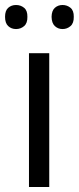

<svg xmlns="http://www.w3.org/2000/svg" viewBox="-30 -748 315 768"><path d="M167 0H85.9V-535.2H167ZM176.3 -680.7Q176.8 -705.6 189.5 -716.8Q202.1 -728 220.2 -728Q238.3 -728 252 -716.8Q265.6 -705.6 265.1 -680.7Q265.6 -655.3 252 -643.6Q238.3 -631.8 220.2 -631.8Q202.1 -631.8 189.5 -643.6Q176.8 -655.3 176.3 -680.7ZM-9.8 -680.7Q-9.8 -705.6 2.9 -716.8Q15.6 -728 34.2 -728Q52.7 -728 66.4 -716.8Q80.1 -705.6 79.6 -680.7Q80.1 -655.3 66.4 -643.6Q52.7 -631.8 34.2 -631.8Q15.6 -631.8 2.9 -643.6Q-9.8 -655.3 -9.8 -680.7Z"/></svg>

Font: OpenSans
Style: Regular
Weight: 400
Foundry: Ascender Corporation
Version: Version 1.10